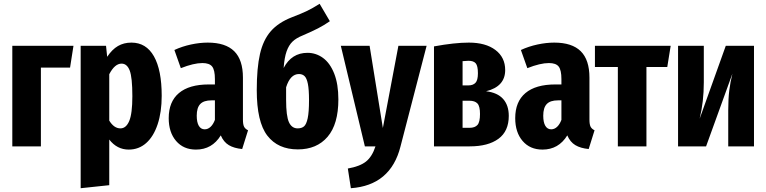

<svg xmlns="http://www.w3.org/2000/svg" viewBox="-20 -773 4047 1014"><path d="M196 0H45V-531H368L350 -416H196Z M834 -267Q834 -181 812.5 -116.5Q791 -52 752 -17.5Q713 17 660 17Q598 17 557 -36V205L406 221V-531H540L546 -473Q572 -512 603 -530Q634 -548 674 -548Q752 -548 793 -475.5Q834 -403 834 -267ZM679 -265Q679 -364 665 -400.5Q651 -437 622 -437Q586 -437 557 -381V-136Q582 -95 616 -95Q646 -95 662.5 -134Q679 -173 679 -265Z M1290 -85 1259 14Q1216 10 1188.5 -6.5Q1161 -23 1146 -58Q1100 17 1015 17Q949 17 910 -28.5Q871 -74 871 -149Q871 -236 925 -281.5Q979 -327 1083 -327H1115V-355Q1115 -403 1100.5 -421.5Q1086 -440 1049 -440Q1003 -440 935 -413L901 -509Q942 -528 988.5 -538Q1035 -548 1077 -548Q1171 -548 1217 -502.5Q1263 -457 1263 -363V-141Q1263 -116 1269 -104Q1275 -92 1290 -85ZM1115 -140V-243H1097Q1056 -243 1037.5 -223.5Q1019 -204 1019 -162Q1019 -127 1030 -108.5Q1041 -90 1061 -90Q1078 -90 1092 -103Q1106 -116 1115 -140Z M1767 -248Q1767 -117 1710 -50.5Q1653 16 1553 16Q1448 16 1392 -56.5Q1336 -129 1336 -297Q1336 -414 1353 -488Q1370 -562 1410 -608Q1450 -654 1522 -682Q1574 -702 1602 -715.5Q1630 -729 1668 -753L1722 -661Q1692 -640 1660 -623.5Q1628 -607 1579 -586Q1544 -572 1524.5 -553Q1505 -534 1493.5 -501.5Q1482 -469 1478 -414Q1520 -494 1604 -494Q1649 -494 1686 -467Q1723 -440 1745 -384.5Q1767 -329 1767 -248ZM1612 -244Q1612 -300 1606 -330Q1600 -360 1588.5 -371Q1577 -382 1559 -382Q1513 -382 1491 -312V-246Q1491 -160 1506 -127.5Q1521 -95 1552 -95Q1573 -95 1585.5 -105.5Q1598 -116 1605 -148.5Q1612 -181 1612 -244Z M2095 1Q2043 206 1833 221L1817 117Q1880 106 1912.5 80.5Q1945 55 1963 0H1907L1780 -531H1932L2002 -97L2084 -531H2233Z M2667 -161Q2667 -80 2612.5 -40Q2558 0 2461 0H2272V-528Q2381 -548 2456 -548Q2545 -548 2596.5 -509Q2648 -470 2648 -403Q2648 -316 2547 -291Q2607 -284 2637 -250.5Q2667 -217 2667 -161ZM2423 -450V-322H2454Q2478 -322 2491 -335.5Q2504 -349 2504 -386Q2504 -425 2492.5 -438.5Q2481 -452 2454 -452Q2445 -452 2423 -450ZM2515 -171Q2515 -212 2501.5 -226.5Q2488 -241 2459 -241H2423V-98H2460Q2488 -98 2501.5 -113Q2515 -128 2515 -171Z M3120 -85 3089 14Q3046 10 3018.5 -6.5Q2991 -23 2976 -58Q2930 17 2845 17Q2779 17 2740 -28.5Q2701 -74 2701 -149Q2701 -236 2755 -281.5Q2809 -327 2913 -327H2945V-355Q2945 -403 2930.5 -421.5Q2916 -440 2879 -440Q2833 -440 2765 -413L2731 -509Q2772 -528 2818.5 -538Q2865 -548 2907 -548Q3001 -548 3047 -502.5Q3093 -457 3093 -363V-141Q3093 -116 3099 -104Q3105 -92 3120 -85ZM2945 -140V-243H2927Q2886 -243 2867.5 -223.5Q2849 -204 2849 -162Q2849 -127 2860 -108.5Q2871 -90 2891 -90Q2908 -90 2922 -103Q2936 -116 2945 -140Z M3522 -531 3504 -419H3394V0H3243V-419H3122V-531Z M3962 0H3826V-191Q3826 -251 3831.5 -295.5Q3837 -340 3848 -384L3709 0H3561V-531H3697V-338Q3697 -236 3675 -146L3813 -531H3962Z"/></svg>

Font: Fira Sans Extra Condensed
Style: Bold
Weight: 700
Width: 1
Designer: Carrois Corporate & Edenspiekermann AG
Foundry: Carrois Corporate GbR & Edenspiekermann AG
Version: Version 4.203